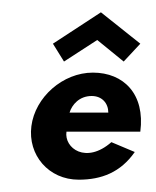

<svg xmlns="http://www.w3.org/2000/svg" viewBox="-20 -287 254 312"><path d="M93 -104C97 -117 109 -131 129 -131C146 -131 156 -119 156 -104ZM161 -56C120 -20 84 -46 88 -73H208C216 -134 181 -169 131 -169C82 -169 37 -129 31 -82C25 -35 59 5 108 5C145 5 176 -7 199 -40ZM66 -216 84 -187 138 -222 181 -187 208 -216 144 -267Z"/></svg>

Font: Hussar Tani
Style: DwaKurs
Weight: 700
Foundry: Cannot Into Space Fonts
Version: Version 0.92